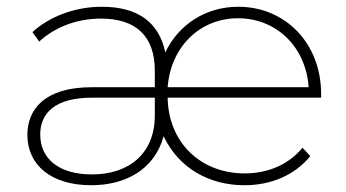

<svg xmlns="http://www.w3.org/2000/svg" viewBox="-20 -544 1023 568"><path d="M438 -202C438 -91 363 -28 252 -28C156 -28 99 -73 99 -146C99 -208 141 -255 252 -255H438ZM476 -286C485 -406 572 -490 684 -490C797 -490 885 -406 893 -286ZM250 4C347 4 436 -39 464 -141C510 -44 602 4 703 4C781 4 851 -25 898 -82L875 -107C833 -56 771 -31 704 -31C573 -31 478 -123 476 -255H930V-266C930 -416 824 -524 685 -524C588 -524 508 -471 469 -389C450 -479 387 -524 281 -524C202 -524 126 -495 76 -449L96 -421C140 -462 205 -489 279 -489C383 -489 438 -436 438 -335V-286H252C110 -286 61 -219 61 -145C61 -56 131 4 250 4Z"/></svg>

Font: Montserrat-Alt1 ExtLt
Style: Regular
Weight: 200
Designer: Differentunic
Foundry: Differentunic
Version: Version 7.222